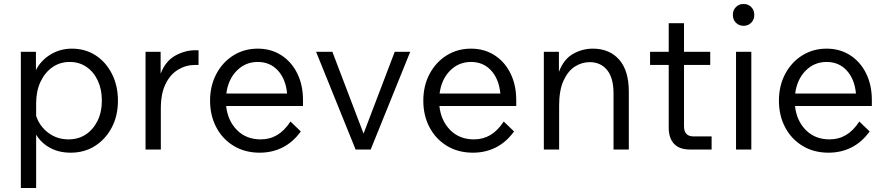

<svg xmlns="http://www.w3.org/2000/svg" viewBox="-20 -753 4465 967"><path d="M162 194H85V-492H161V-400Q186 -449 234.5 -478.5Q283 -508 342 -508Q410 -508 462 -474Q514 -440 544 -380.5Q574 -321 574 -246Q574 -170 543 -111Q512 -52 458.5 -18Q405 16 336 16Q277 16 232 -8.5Q187 -33 162 -75ZM162 -232V-169Q180 -116 224 -83.5Q268 -51 325 -51Q375 -51 412.5 -76Q450 -101 471.5 -145Q493 -189 493 -246Q493 -303 472.5 -347Q452 -391 415.5 -416Q379 -441 331 -441Q282 -441 244 -414.5Q206 -388 184 -341Q162 -294 162 -232Z M980 -500V-426H963Q917 -426 877.5 -402.5Q838 -379 814 -330.5Q790 -282 790 -206V0H713V-492H789V-382Q814 -446 863 -473Q912 -500 964 -500Z M1443 -141 1495 -91Q1456 -37 1403.5 -10.5Q1351 16 1288 16Q1214 16 1157.5 -18Q1101 -52 1069.5 -111.5Q1038 -171 1038 -246Q1038 -321 1069.5 -380.5Q1101 -440 1155.5 -474Q1210 -508 1278 -508Q1345 -508 1396.5 -475Q1448 -442 1477 -383.5Q1506 -325 1506 -249V-219H1119Q1127 -145 1173.5 -98Q1220 -51 1293 -51Q1339 -51 1376 -73Q1413 -95 1443 -141ZM1278 -441Q1216 -441 1172.5 -397Q1129 -353 1120 -282H1426Q1419 -355 1379.5 -398Q1340 -441 1278 -441Z M1847 0H1771L1572 -492H1654L1811 -80L1968 -492H2046Z M2517 -141 2569 -91Q2530 -37 2477.5 -10.5Q2425 16 2362 16Q2288 16 2231.5 -18Q2175 -52 2143.5 -111.5Q2112 -171 2112 -246Q2112 -321 2143.5 -380.5Q2175 -440 2229.5 -474Q2284 -508 2352 -508Q2419 -508 2470.5 -475Q2522 -442 2551 -383.5Q2580 -325 2580 -249V-219H2193Q2201 -145 2247.5 -98Q2294 -51 2367 -51Q2413 -51 2450 -73Q2487 -95 2517 -141ZM2352 -441Q2290 -441 2246.5 -397Q2203 -353 2194 -282H2500Q2493 -355 2453.5 -398Q2414 -441 2352 -441Z M3147 0H3070V-283Q3070 -361 3037.5 -400.5Q3005 -440 2950 -440Q2910 -440 2875 -417.5Q2840 -395 2818 -346.5Q2796 -298 2796 -221V0H2719V-492H2795V-391Q2819 -455 2866 -481.5Q2913 -508 2965 -508Q3050 -508 3098.5 -452.5Q3147 -397 3147 -292Z M3564 0H3454Q3402 0 3375 -28.5Q3348 -57 3348 -110V-426H3254V-492H3348V-636H3425V-492H3557V-426H3425V-117Q3425 -66 3473 -66H3564Z M3779 -678Q3779 -654 3763.5 -638.5Q3748 -623 3725 -623Q3702 -623 3686.5 -638.5Q3671 -654 3671 -678Q3671 -702 3686.5 -717.5Q3702 -733 3725 -733Q3748 -733 3763.5 -717.5Q3779 -702 3779 -678ZM3764 0H3687V-492H3764Z M4308 -141 4360 -91Q4321 -37 4268.5 -10.5Q4216 16 4153 16Q4079 16 4022.5 -18Q3966 -52 3934.5 -111.5Q3903 -171 3903 -246Q3903 -321 3934.5 -380.5Q3966 -440 4020.5 -474Q4075 -508 4143 -508Q4210 -508 4261.5 -475Q4313 -442 4342 -383.5Q4371 -325 4371 -249V-219H3984Q3992 -145 4038.5 -98Q4085 -51 4158 -51Q4204 -51 4241 -73Q4278 -95 4308 -141ZM4143 -441Q4081 -441 4037.5 -397Q3994 -353 3985 -282H4291Q4284 -355 4244.5 -398Q4205 -441 4143 -441Z"/></svg>

Font: Wix Madefor Text
Style: Regular
Weight: 400
Designer: Dalton Maag Ltd
Foundry: Dalton Maag Ltd
Version: Version 3.100